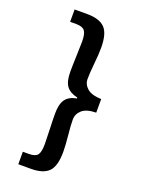

<svg xmlns="http://www.w3.org/2000/svg" viewBox="-178 -951 856 1143"><g transform="rotate(20 250.0 -379.0)"><path d="M88.9 32.2H127Q168 32.2 182.1 13.7Q196.3 -4.9 196.3 -54.7Q196.3 -84 193.8 -147Q191.4 -210 191.4 -247.1Q191.4 -307.6 212.9 -337.4Q234.4 -367.2 283.2 -376V-381.8Q234.4 -392.6 212.9 -421.9Q191.4 -451.2 191.4 -512.7Q191.4 -548.8 193.8 -611.3Q196.3 -673.8 196.3 -704.1Q196.3 -753.9 181.6 -772.5Q167 -791 127 -791H88.9V-869.1H168.9Q246.1 -869.1 280.8 -834Q315.4 -798.8 315.4 -709Q315.4 -668 309.1 -606Q302.7 -543.9 302.7 -506.8Q302.7 -472.7 330.6 -448.2Q358.4 -423.8 419.9 -421.9V-335.9Q358.4 -335 330.6 -310.1Q302.7 -285.2 302.7 -249Q302.7 -212.9 309.1 -151.4Q315.4 -89.8 315.4 -48.8Q315.4 41 280.8 76.2Q246.1 111.3 168.9 111.3H88.9Z"/></g></svg>

Font: GenEi Gothic M Regular
Style: Bold
Weight: 700
Designer: o_tamon (Modified); [Source Han Sans]
Ryoko NISHIZUKA  (kana & ideographs); Paul D. Hunt (Latin, Greek & Cyrillic); Wenl
Version: Version 1.1a;Original Version 1.004